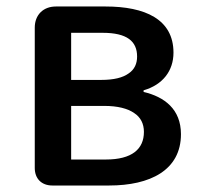

<svg xmlns="http://www.w3.org/2000/svg" viewBox="-20 -571 618 591"><path d="M87 -275V-54C87 -21 108 0 141 0H201H316C442 0 537 -47 537 -158C537 -235 486 -273 422 -288V-293C481 -310 514 -353 514 -409C514 -512 426 -551 305 -551H152C113 -551 87 -525 87 -486ZM376 -345C358 -332 331 -325 291 -325H199V-397V-470H296C371 -470 402 -444 402 -397C402 -375 394 -357 376 -345ZM393 -223C413 -210 423 -190 423 -165C423 -112 386 -80 306 -80H199V-162V-245H301C342 -245 373 -237 393 -223Z"/></svg>

Font: GenSenRounded2 TW M
Style: Regular
Weight: 500
Version: Version 2.100;PS 2.1;hotconv 16.6.51;makeotf.lib2.5.65220 DE